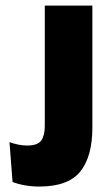

<svg xmlns="http://www.w3.org/2000/svg" viewBox="-20 -659 392 688"><path d="M120.5 9.5Q95 9.5 70 5.2Q45 1 25 -7L14 -149.5Q30 -144 45.5 -140.8Q61 -137.5 77 -137.5Q115 -137.5 127.8 -155.5Q140.5 -173.5 140.5 -208V-639H311V-201.5Q311 -98.5 267.8 -44.5Q224.5 9.5 120.5 9.5Z"/></svg>

Font: Anek Odia SemiCondensed ExtraBold
Style: Regular
Weight: 800
Width: 4
Designer: Yesha Goshar & Mahesh Sahu (Odia), Yesha Goshar (Latin)
Foundry: Ek Type
Version: Version 1.003